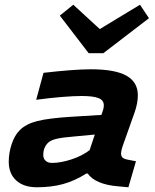

<svg xmlns="http://www.w3.org/2000/svg" viewBox="-20 -783 654 812"><path d="M548 -304 504 -180Q497 -161 494.5 -150.5Q492 -140 492 -133Q492 -122 499 -116Q506 -110 524 -107L555 -101L523 9L479 5Q431 1 398.5 -13Q366 -27 351 -49H345Q296 -18 246.5 -4.5Q197 9 136 9Q80 9 48.5 -20Q17 -49 17 -99Q17 -137 29.5 -174Q42 -211 63 -232Q90 -259 137.5 -271Q185 -283 279 -289L409 -297Q416 -317 417.5 -324Q419 -331 419 -338Q419 -359 397 -368Q375 -377 325 -377Q293 -377 242.5 -373Q192 -369 133 -361L164 -475Q224 -482 275.5 -486Q327 -490 365 -490Q466 -490 514.5 -463Q563 -436 563 -380Q563 -364 559.5 -345Q556 -326 548 -304ZM163 -127Q163 -112 173 -103Q183 -94 200 -94Q237 -94 282.5 -109Q328 -124 359 -148L381 -214L296 -206Q245 -202 219.5 -196Q194 -190 183 -179Q173 -169 168 -156.5Q163 -144 163 -127ZM355 -558 233 -717 290 -763 402 -660 572 -763 610 -706 417 -558Z"/></svg>

Font: Intel One Mono
Style: Bold Italic
Weight: 700
Italic angle: -16°
Monospace: yes
Designer: Fred Shallcrass
Foundry: Frere-Jones Type LLC
Version: Version 1.400;hotconv 1.1.0;makeotfexe 2.6.0;FJTRelease1.4